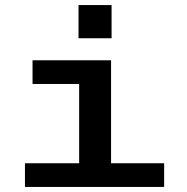

<svg xmlns="http://www.w3.org/2000/svg" viewBox="-20 -738 740 758"><path d="M290 -718H420.5V-587H290ZM78.5 0V-93.5H292.5V-406.5H108.5V-500H418.5V-93.5H628V0Z"/></svg>

Font: Trispace SemiExpanded Medium
Style: Regular
Weight: 500
Width: 6
Designer: Tyler Finck
Foundry: Etcetera Type Company
Version: Version 1.210; ttfautohint (v1.8.3)